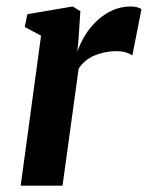

<svg xmlns="http://www.w3.org/2000/svg" viewBox="-20 -588 468 608"><path d="M45.5 0 110 -475 58.5 -502.5 66.5 -543 210.5 -567.5 234.5 -552.5 228.5 -462 225 -424Q233.5 -450 249.2 -475.8Q265 -501.5 287 -522.2Q309 -543 336 -555.2Q363 -567.5 394.5 -567.5Q406 -567.5 415 -564.8Q424 -562 428 -559L399 -412Q395 -416 381.8 -421Q368.5 -426 346.5 -426Q330 -426 312.8 -422.5Q295.5 -419 279.8 -412.5Q264 -406 251 -395.2Q238 -384.5 229 -370.5L178 0Z"/></svg>

Font: Merriweather Light 18pt
Style: Bold Italic
Weight: 700
Italic angle: -7.8°
Version: Version 2.101